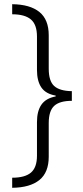

<svg xmlns="http://www.w3.org/2000/svg" viewBox="-20 -735 397 914"><path d="M38 111Q99 111 127.5 86.5Q156 62 156 6V-154Q156 -206 177 -236.5Q198 -267 245 -276V-280Q198 -288 177 -318.5Q156 -349 156 -402V-561Q156 -618 127 -642.5Q98 -667 38 -667V-715Q123 -714 167.5 -678Q212 -642 212 -567V-408Q212 -349 238 -325.5Q264 -302 322 -301V-255Q264 -255 238 -231Q212 -207 212 -149V11Q212 86 167.5 122Q123 158 38 159Z"/></svg>

Font: Noto Sans Myanmar UI SemiCondensed Light
Style: Regular
Weight: 300
Width: 4
Designer: Monotype Design Team
Foundry: Monotype Imaging Inc.
Version: Version 2.103; ttfautohint (v1.8.4.7-5d5b)